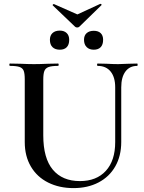

<svg xmlns="http://www.w3.org/2000/svg" viewBox="-20 -951 741 985"><path d="M481 -613Q478 -613 478 -619Q478 -625 481 -625L526 -624Q562 -622 586 -622Q604 -622 640 -624L684 -625Q686 -625 686 -619Q686 -613 684 -613Q645 -613 623.5 -584Q602 -555 602 -503V-223Q602 -151 571.5 -97.5Q541 -44 485.5 -15Q430 14 357 14Q284 14 227 -14.5Q170 -43 138.5 -96.5Q107 -150 107 -222V-544Q107 -574 101.5 -588Q96 -602 80 -607.5Q64 -613 31 -613Q28 -613 28 -619Q28 -625 31 -625L83 -624Q127 -622 154 -622Q184 -622 228 -624L278 -625Q281 -625 281 -619Q281 -613 278 -613Q245 -613 229 -607Q213 -601 207.5 -586.5Q202 -572 202 -542V-257Q202 -139 251 -80.5Q300 -22 390 -22Q475 -22 523 -74.5Q571 -127 571 -222V-503Q571 -555 547.5 -584Q524 -613 481 -613ZM251 -923 250 -925Q250 -927 253 -929Q256 -931 257 -930L377 -877L494 -931H496Q499 -931 500.5 -928.5Q502 -926 500 -924L387 -814Q383 -810 376 -810Q369 -810 365 -814ZM236 -747Q236 -769 249.5 -781.5Q263 -794 287 -794Q309 -794 322 -781.5Q335 -769 335 -747Q335 -722 322.5 -709Q310 -696 287 -696Q263 -696 249.5 -709Q236 -722 236 -747ZM411 -747Q411 -769 424.5 -781Q438 -793 461 -793Q484 -793 496.5 -781Q509 -769 509 -747Q509 -722 496.5 -709Q484 -696 461 -696Q438 -696 424.5 -709.5Q411 -723 411 -747Z"/></svg>

Font: Cormorant Garamond SemiBold
Style: Regular
Weight: 600
Designer: Christian Thalmann (Catharsis Fonts)
Version: Version 3.000